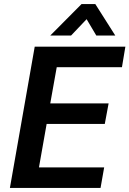

<svg xmlns="http://www.w3.org/2000/svg" viewBox="-20 -931 641 951"><path d="M152 -700H601L584 -598H261L229 -419H518L499 -317H211L173 -102H496L478 0H29ZM384 -911H452L551 -755H457L409 -836L332 -755H229Z"/></svg>

Font: Sarabun SemiBold
Style: Italic
Weight: 600
Italic angle: -10°
Designer: Suppakit Chalermlarp | Katatrad Co.,Ltd.
Foundry: Cadson Demak Co.,Ltd.
Version: Version 1.000; ttfautohint (v1.6)